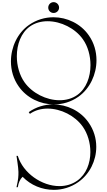

<svg xmlns="http://www.w3.org/2000/svg" viewBox="-20 -966 1002 1791"><path d="M480 -845C508 -845 531 -867 531 -895C531 -923 508 -946 480 -946C452 -946 430 -923 430 -895C430 -867 452 -845 480 -845ZM484 8C563 8 643 -15 712 -64C819 -140 880 -272 880 -404C880 -486 857 -568 807 -638C732 -745 606 -805 479 -805C400 -805 320 -782 250 -733C143 -658 82 -526 82 -393C82 -311 105 -229 155 -159C230 -52 356 8 484 8ZM536 -31C412 -31 281 -97 209 -198C162 -264 137 -353 137 -441C137 -552 176 -660 259 -719C307 -753 365 -768 424 -768C549 -768 682 -701 753 -600C800 -534 824 -446 824 -359C824 -248 785 -140 701 -80C653 -46 595 -31 536 -31ZM482 805C560 805 640 782 710 733C817 658 878 532 878 404C878 325 855 245 805 175C730 68 604 8 476 8C397 8 317 31 248 80L259 96C307 62 365 47 424 47C548 47 679 113 751 214C798 280 823 367 823 452C823 556 785 659 701 719C651 754 594 770 534 770C370 770 195 649 146 488H134C134 491 152 600 152 637C152 679 152 701 134 780H146C153 737 167 705 191 683C267 762 373 805 482 805Z"/></svg>

Font: Cantique Normal
Style: Regular
Weight: 400
Designer: Sébastien Hayez
Foundry: Sébastien Hayez & Ariel Martín Pérez
Version: Version 1.000;hotconv 1.0.109;makeotfexe 2.5.65596